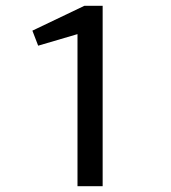

<svg xmlns="http://www.w3.org/2000/svg" viewBox="-20 -644 590 664"><path d="M248 0V-526L112 -486L92 -538L272 -624H335V0Z"/></svg>

Font: Inconsolata SemiExpanded Medium
Style: Regular
Weight: 500
Width: 6
Monospace: yes
Designer: Raph Levien, Cyreal, Brenton Simpson
Foundry: Raph Levien, Cyreal, Google
Version: Version 3.001; ttfautohint (v1.8.2.53-6de2)